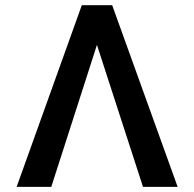

<svg xmlns="http://www.w3.org/2000/svg" viewBox="-20 -732 760 752"><path d="M540.1 0 359.7 -556.1 180.8 0H45.1L300.4 -711.6H419.4L675.8 0Z"/></svg>

Font: Interface Medium
Style: Regular
Weight: 500
Designer: Rasmus Andersson
Foundry: rsms
Version: Version 1.8